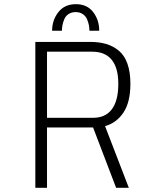

<svg xmlns="http://www.w3.org/2000/svg" viewBox="-20 -901 750 921"><path d="M230 -753.5Q230 -804.5 260 -842.8Q290 -881 344 -881Q398 -881 427 -843Q456 -805 456 -753.5H409Q409 -766.5 406.5 -779.8Q404 -793 397.8 -808.2Q391.5 -823.5 377.2 -833.2Q363 -843 343 -843Q323 -843 308.8 -833.5Q294.5 -824 288.2 -808.5Q282 -793 279.5 -779.8Q277 -766.5 277 -753.5ZM537 0 426.5 -289.5H205.5V0H149.5V-700H412Q456 -700 489.5 -690Q523 -680 550 -657.8Q577 -635.5 591.2 -595.5Q605.5 -555.5 605.5 -499Q605.5 -411 572.2 -361.2Q539 -311.5 484 -296L598 0ZM205.5 -653V-336H427.5Q486 -336 516.8 -377.2Q547.5 -418.5 547.5 -498.5Q547.5 -575.5 515.8 -614.2Q484 -653 423 -653Z"/></svg>

Font: League Mono UltraLight
Style: Regular
Weight: 200
Width: 6
Designer: Tyler Finck
Foundry: The League of Moveable Type / Tyler Finck
Version: Version 2.210